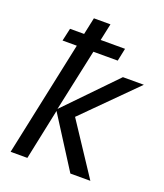

<svg xmlns="http://www.w3.org/2000/svg" viewBox="-140 -854 812 948"><g transform="rotate(20 266.5 -380.0)"><path d="M28 0 156 -604H81L96 -671H170L189 -760H276L257 -671H385L371 -604H243L173 -278L423 -536H533L268 -271L447 0H342L172 -267L116 0Z"/></g></svg>

Font: Noto IKEA Latin
Style: Italic
Weight: 400
Italic angle: -12°
Designer: Monotype Design Team
Foundry: Monotype Imaging Inc.
Version: Version 1.0